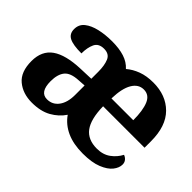

<svg xmlns="http://www.w3.org/2000/svg" viewBox="-98 -805 1071 1071"><g transform="rotate(45 437.5 -269.5)"><path d="M210 10Q139 10 92 -29Q45 -68 45 -153Q45 -234 100.5 -273Q156 -312 269 -316L351 -319V-374Q351 -424 337.5 -456Q324 -488 283 -488Q241 -488 226.5 -457Q212 -426 212 -380Q146 -380 116.5 -395Q87 -410 87 -447Q87 -484 114.5 -506Q142 -528 187 -538.5Q232 -549 286 -549Q342 -549 382.5 -536Q423 -523 449 -494Q478 -519 518 -534Q558 -549 611 -549Q711 -549 772 -488Q833 -427 833 -308V-257H506Q508 -157 542.5 -111Q577 -65 648 -65Q696 -65 729 -89Q762 -113 780 -148Q793 -144 803 -132.5Q813 -121 813 -104Q813 -78 792.5 -52Q772 -26 727.5 -8Q683 10 612 10Q538 10 485 -14Q432 -38 400 -84Q372 -42 325.5 -16Q279 10 210 10ZM680 -321Q680 -397 662 -440.5Q644 -484 601 -484Q559 -484 534.5 -442.5Q510 -401 508 -321ZM257 -63Q300 -63 325.5 -97.5Q351 -132 351 -191V-266L306 -263Q246 -260 223 -231.5Q200 -203 200 -149Q200 -63 257 -63Z"/></g></svg>

Font: Noto Serif Sinhala
Style: Bold
Weight: 700
Designer: Jelle Bosma - Monotype Design Team
Foundry: Monotype Imaging Inc.
Version: Version 2.007; ttfautohint (v1.8.4.7-5d5b)